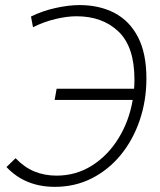

<svg xmlns="http://www.w3.org/2000/svg" viewBox="-20 -723 626 753"><path d="M195.3 9.8Q78.6 9.8 5.4 -67.9L41 -102.5Q75.2 -66.9 115 -50.5Q154.8 -34.2 201.7 -34.2Q278.3 -34.2 340.8 -73.7Q403.3 -113.3 444.8 -180.7Q486.3 -248 500.5 -331.1H194.3L202.1 -375H505.9Q507.3 -393.1 507.3 -411.1Q507.3 -539.6 444.6 -599.4Q381.8 -659.2 280.3 -659.2Q242.7 -659.2 197.5 -648.4Q152.3 -637.7 109.4 -616.2L101.6 -658.2Q146 -680.2 197.8 -691.7Q249.5 -703.1 291.5 -703.1Q370.1 -703.1 429.2 -672.1Q488.3 -641.1 521.2 -577.4Q554.2 -513.7 554.2 -415.5Q554.2 -328.1 527.8 -251Q501.5 -173.8 453.4 -115.2Q405.3 -56.6 339.6 -23.4Q273.9 9.8 195.3 9.8Z"/></svg>

Font: Cascadia Mono NF ExtraLight
Style: Italic
Weight: 200
Italic angle: -10°
Monospace: yes
Designer: Aaron Bell
Foundry: Saja Typeworks
Version: Version 2404.023; ttfautohint (v1.8.4)